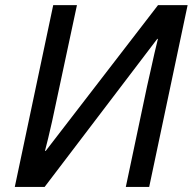

<svg xmlns="http://www.w3.org/2000/svg" viewBox="-20 -734 757 754"><path d="M38.1 0 189 -713.9H282.2L197.8 -319.3Q192.4 -291.5 184.6 -257.6Q176.8 -223.6 169.4 -192.1Q162.1 -160.6 156.7 -141.6H159.7L600.6 -713.9H716.8L565.9 0H474.1L557.6 -395.5Q564.9 -427.2 572.3 -460.7Q579.6 -494.1 586.7 -525.4Q593.8 -556.6 600.1 -581.1L597.7 -581.5L155.3 0Z"/></svg>

Font: Open Sans Medium
Style: Italic
Weight: 500
Italic angle: -12°
Designer: Monotype Design Team
Foundry: Monotype Imaging Inc.
Version: Version 3.000